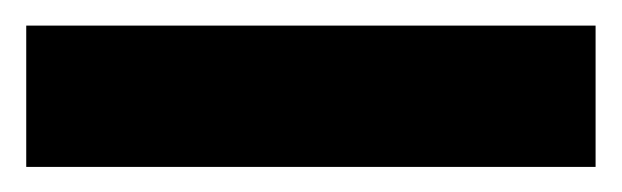

<svg xmlns="http://www.w3.org/2000/svg" viewBox="-20 -20 486 150"><path d="M445.3 110.4H0.5V0H445.3Z"/></svg>

Font: Vazir UI
Style: Bold-UI
Weight: 700
Designer: Saber Rastikerdar
Foundry: Saber Rastikerdar
Version: Version 30.1.0